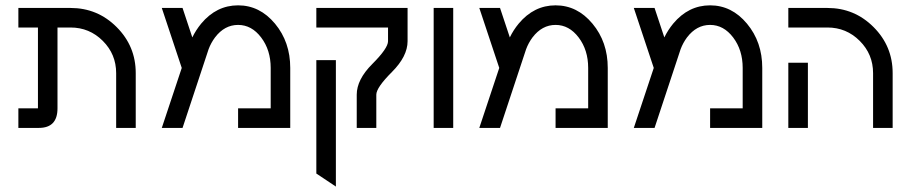

<svg xmlns="http://www.w3.org/2000/svg" viewBox="-20 -479 3412 719"><path d="M244.1 -449.2Q345.2 -449.2 416.7 -377.7Q488.3 -306.2 488.3 -205.1V0H415V-205.1Q415 -275.9 365 -325.9Q314.9 -376 244.1 -376H195.3V-73.2Q195.3 0 125.5 0H48.8V-73.2H122.1V-376H48.8V-449.2Z M700.2 -338.9Q713.4 -366.2 733.4 -390.6Q790.5 -459 871.6 -459Q952.6 -459 1009.8 -390.4Q1066.9 -321.8 1066.9 -224.6V0H871.6V-73.2H993.7V-224.6Q993.7 -291.5 958 -338.6Q922.4 -385.7 871.6 -385.7Q820.8 -385.7 785.2 -338.9Q770 -318.4 761.2 -294.9L663.6 0H585.9L660.6 -224.6L585.9 -449.2H663.6Z M1506.3 -449.2V-324.7Q1506.3 -268.1 1447.8 -209.5Q1389.2 -150.9 1389.2 -124.5V0H1315.9V-124.5Q1315.9 -181.2 1374.5 -239.7Q1433.1 -298.3 1433.1 -324.7V-376H1164.6V-449.2ZM1237.8 219.7 1164.6 170.9V-253.9H1237.8Z M1677.2 0H1604V-449.2H1677.2Z M1889.2 -338.9Q1902.3 -366.2 1922.4 -390.6Q1979.5 -459 2060.5 -459Q2141.6 -459 2198.7 -390.4Q2255.9 -321.8 2255.9 -224.6V0H2060.5V-73.2H2182.6V-224.6Q2182.6 -291.5 2147 -338.6Q2111.3 -385.7 2060.5 -385.7Q2009.8 -385.7 1974.1 -338.9Q1959 -318.4 1950.2 -294.9L1852.5 0H1774.9L1849.6 -224.6L1774.9 -449.2H1852.5Z M2467.8 -338.9Q2481 -366.2 2501 -390.6Q2558.1 -459 2639.2 -459Q2720.2 -459 2777.3 -390.4Q2834.5 -321.8 2834.5 -224.6V0H2639.2V-73.2H2761.2V-224.6Q2761.2 -291.5 2725.6 -338.6Q2689.9 -385.7 2639.2 -385.7Q2588.4 -385.7 2552.7 -338.9Q2537.6 -318.4 2528.8 -294.9L2431.2 0H2353.5L2428.2 -224.6L2353.5 -449.2H2431.2Z M3005.4 0H2932.1V-244.1H3005.4ZM3322.8 -205.1V0H3249.5V-205.1Q3249.5 -275.9 3199.5 -325.9Q3149.4 -376 3078.6 -376H2932.1V-449.2H3078.6Q3179.7 -449.2 3251.2 -377.7Q3322.8 -306.2 3322.8 -205.1Z"/></svg>

Font: Catrinity
Style: Regular
Weight: 400
Designer: Alexander Lange
Foundry: High-Logic / Made with FontCreator
Version: Version 2.090;May 20, 2024;FontCreator 15.0.0.2974 64-bit